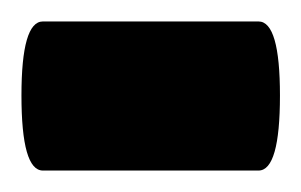

<svg xmlns="http://www.w3.org/2000/svg" viewBox="-40 -159 281 179"><path d="M201 -139Q221 -139 221 -70Q221 0 201 0H0Q-20 0 -20 -70Q-20 -139 0 -139Z"/></svg>

Font: Montserrat-Arabic SemiBold
Style: Regular
Weight: 600
Designer: Mohamed Gaber
Foundry: Kief Type Foundry
Version: Version 5.008;PS 005.008;hotconv 1.0.88;makeotf.lib2.5.64775